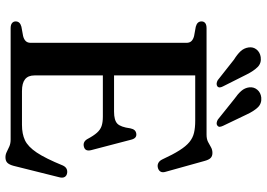

<svg xmlns="http://www.w3.org/2000/svg" viewBox="-154 -782 954 686"><g transform="rotate(90 323.0 -439.0)"><path d="M205.5 -369.5H379Q409.5 -369.5 421.8 -381.2Q434 -393 438.5 -427.5Q440.5 -437.5 445.2 -442.8Q450 -448 458 -449Q474 -451 479 -431L516.5 -287.5Q519 -277 516.2 -270.8Q513.5 -264.5 505 -262Q496.5 -259.5 489.5 -262.2Q482.5 -265 477.5 -273Q465 -296.5 454.2 -308.5Q443.5 -320.5 430.2 -325Q417 -329.5 396.5 -329.5H205.5ZM56.5 -682Q56.5 -690.5 62.5 -695.2Q68.5 -700 81 -700H461Q476.5 -700 486.8 -705.2Q497 -710.5 506 -715.8Q515 -721 526.5 -721Q538 -721 544.5 -714.5Q551 -708 555 -693L594 -553Q597 -543 593.5 -536.2Q590 -529.5 581 -526.5Q571 -523.5 562.8 -527.5Q554.5 -531.5 549.5 -542Q532 -580 517.2 -603.2Q502.5 -626.5 487.5 -638.8Q472.5 -651 454.5 -655.2Q436.5 -659.5 411.5 -659.5H249.5V-85Q249.5 -62.5 263.2 -51.5Q277 -40.5 305.5 -40.5H426Q458.5 -40.5 481.2 -51.2Q504 -62 525 -93.2Q546 -124.5 571.5 -187Q576 -196 582.5 -199.5Q589 -203 597.5 -202Q608 -200.5 612.2 -193.2Q616.5 -186 613.5 -174.5L572.5 -10.5Q568.5 4.5 561.8 11.5Q555 18.5 542 18.5Q532 18.5 523 14Q514 9.5 503.5 4.8Q493 0 478.5 0H81Q68.5 0 62.5 -5Q56.5 -10 56.5 -18Q56.5 -33.5 75.5 -38.5L108.5 -44.5Q120.5 -47.5 126.8 -54Q133 -60.5 133 -71.5V-628.5Q133 -639.5 126.8 -646Q120.5 -652.5 108.5 -655.5L75.5 -661.5Q56.5 -666.5 56.5 -682ZM246 -843.5 288.5 -759Q291.5 -753.5 292.2 -748.2Q293 -743 289 -739Q284.5 -735.5 278.5 -736Q272.5 -736.5 266.5 -740L193 -798Q174.5 -809.5 163.2 -821.5Q152 -833.5 149.5 -850Q147 -866.5 157 -878.8Q167 -891 184 -893.5Q205.5 -896.5 219.5 -882.5Q233.5 -868.5 246 -843.5ZM389 -843.5 429.5 -759Q432.5 -752.5 433 -747.5Q433.5 -742.5 429 -739Q425 -735.5 418.8 -736.2Q412.5 -737 407 -740.5L334 -799Q316 -811.5 305 -824Q294 -836.5 292 -853Q290.5 -869.5 300.8 -881.5Q311 -893.5 328.5 -895.5Q350 -897.5 363.8 -883Q377.5 -868.5 389 -843.5Z"/></g></svg>

Font: Fraunces 12pt
Style: Regular
Weight: 400
Version: Version 1.000;[b76b70a41]